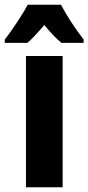

<svg xmlns="http://www.w3.org/2000/svg" viewBox="-56 -786 371 806"><path d="M200 -766H60C42 -730 -8 -655 -36 -620V-606H59C77 -621 101 -647 130 -681C157 -648 181 -623 202 -606H295V-620C256 -671 223 -722 200 -766ZM207 0V-551H53V0Z"/></svg>

Font: Noto Sans Bengali ExtraCondensed ExtraBold
Style: Regular
Weight: 800
Width: 2
Designer: Joana Ranito - Universal Thirst; Jelle Bosma - Monotype Design Team
Foundry: Universal Thirst ehf.
Version: Version 3.000